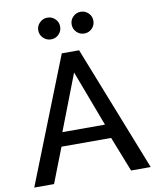

<svg xmlns="http://www.w3.org/2000/svg" viewBox="-98 -995 872 1070"><g transform="rotate(-10 338.0 -460.0)"><path d="M289 -710H387L667 0H556L478 -198H197L120 0H8ZM457 -277 338 -593 216 -277ZM182 -859Q182 -884 200.5 -902Q219 -920 244 -920Q270 -920 288 -902Q306 -884 306 -859Q306 -833 288 -815Q270 -797 244 -797Q219 -797 200.5 -815Q182 -833 182 -859ZM371 -859Q371 -884 389 -902Q407 -920 432 -920Q458 -920 476 -902Q494 -884 494 -859Q494 -833 476 -815Q458 -797 432 -797Q407 -797 389 -815Q371 -833 371 -859Z"/></g></svg>

Font: Rising Sun Medium
Style: Regular
Weight: 500
Designer: Matt McInerney, Pablo Impallari, Rodrigo Fuenzalida (Raleway font), Stephen Hutchings (Greek), Cristiano Sobral (main ch
Foundry: The Rising Sun Project Authors
Version: Version 4.327; ttfautohint (v1.8.4.7-5d5b-dirty)